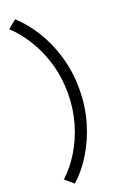

<svg xmlns="http://www.w3.org/2000/svg" viewBox="-189 -887 695 1109"><g transform="rotate(-20 158.5 -333.0)"><path d="M65.4 171.9 13.7 127.9Q68.4 78.1 111.8 7.1Q155.3 -64 180.7 -150.6Q206.1 -237.3 206.1 -334Q206.1 -431.2 180.7 -517.3Q155.3 -603.5 111.8 -674.3Q68.4 -745.1 13.7 -795.9L65.4 -837.9Q125.5 -783.2 173.3 -705.6Q221.2 -627.9 248.8 -533.4Q276.4 -439 276.4 -334Q276.4 -229 248.8 -133.8Q221.2 -38.6 173.3 39.8Q125.5 118.2 65.4 171.9Z"/></g></svg>

Font: Reddit Sans
Style: Regular
Weight: 400
Designer: Stephen Hutchings
Foundry: Reddit
Version: Version 1.014